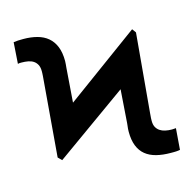

<svg xmlns="http://www.w3.org/2000/svg" viewBox="-107 -831 956 949"><g transform="rotate(-15 371.5 -356.5)"><path d="M35.9 -610.8 43.3 -719.8Q54.3 -721.6 66.2 -722.1Q78.1 -722.7 93 -722.7Q132.1 -722.7 163.9 -714.1Q195.7 -705.6 218 -686.8Q240.4 -668 252.7 -637.8Q264.9 -607.6 264.9 -564.3Q264.9 -555 264 -547.4Q263.1 -539.8 262.4 -530.5L249.3 -355.1L625.4 -630L639.9 -610.1L604 -208.1Q602.3 -192.1 601.9 -181.6Q601.6 -171.2 601.6 -167.6V-166.5Q601.6 -148.1 608.3 -135.5Q615.1 -122.9 626.8 -115.1Q638.5 -107.2 654.1 -103.9Q669.7 -100.5 687.1 -100.5Q691.4 -100.5 696.9 -101Q702.4 -101.6 708.1 -101.9L699.6 7.1Q694.2 8.2 689.3 8.7Q684.3 9.2 678.8 9.6Q673.3 9.9 666.9 9.9Q660.5 9.9 652.3 9.9Q611.2 9.9 578.7 1.6Q546.2 -6.7 523.8 -25Q501.4 -43.3 489.7 -72.8Q478 -102.3 478 -144.2Q477.6 -151.6 478.5 -160.2Q479.4 -168.7 480.5 -178.3Q480.8 -180.8 481 -183.2Q481.2 -185.7 481.5 -188.2L493.6 -358.3L124.3 -94.5L105.8 -112.9L139.6 -520.2Q140.3 -529.5 140.4 -534.3Q140.6 -539.1 140.6 -541.9V-545.5Q140.6 -565.7 133.7 -578.7Q126.8 -591.6 115.2 -599.3Q103.7 -606.9 88.1 -609.7Q72.4 -612.6 54.7 -612.6Q48.7 -612.6 44.2 -612.4Q39.8 -612.2 35.9 -610.8Z"/></g></svg>

Font: Cannonade
Style: Bold
Weight: 700
Designer: Rasmus Andersson
Foundry: rsms
Version: Version 3.012;git-f93a4a705